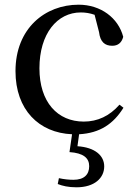

<svg xmlns="http://www.w3.org/2000/svg" viewBox="-20 -557 586 818"><path d="M276 91C335 95 360 116 360 151C360 187 338 209 293 209C275 209 253 207 231 202L226 227C246 235 271 241 306 241C383 241 424 201 424 152C424 106 385 71 310 66L317 15C406 10 463 -29 506 -98L489 -111C447 -63 396 -39 337 -39C225 -39 148 -122 148 -266C148 -414 224 -504 324 -504C344 -504 363 -501 383 -494L402 -420C407 -378 427 -362 458 -362C482 -362 498 -374 505 -400C484 -481 409 -537 315 -537C172 -537 46 -436 46 -254C46 -89 146 9 287 15Z"/></svg>

Font: Source Han Serif CN Medium
Style: Regular
Weight: 500
Designer: Ryoko NISHIZUKA 西塚涼子 (kana & ideographs); Frank Grießhammer (Latin, Greek & Cyrillic); Wenlong ZHANG 张文龙 (bopomofo); San
Foundry: Adobe
Version: Version 2.002;hotconv 1.1.0;makeotfexe 2.6.0